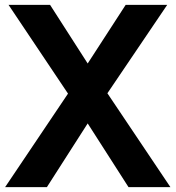

<svg xmlns="http://www.w3.org/2000/svg" viewBox="-20 -770 723 790"><path d="M681.2 0H508.8L340.8 -262.2L172.9 0H1L259.8 -384.8L15.1 -750H186L340.8 -508.8L497.1 -750H668L421.9 -386.2Z"/></svg>

Font: Orkney
Style: Bold
Weight: 700
Designer: Samuel Oakes and Alfredo Marco Pradil
Foundry: Alfredo Marco Pradil
Version: 1.0